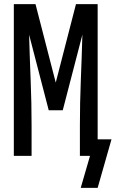

<svg xmlns="http://www.w3.org/2000/svg" viewBox="-20 -755 560 930"><path d="M453 155H371L416 0H367V-147Q367 -257 371.5 -367Q376 -477 379 -587L284 -221H216L121 -587Q124 -477 128.5 -367Q133 -257 133 -147V0H47V-735H152L250 -355L348 -735H453V-80H520Z"/></svg>

Font: Iosevka Custom Medium
Style: Regular
Weight: 500
Monospace: yes
Designer: Belleve Invis
Foundry: Belleve Invis
Version: Version 32.5.0; ttfautohint (v1.8.4)